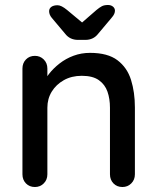

<svg xmlns="http://www.w3.org/2000/svg" viewBox="-20 -750 630 770"><path d="M341 -538Q412 -538 451 -508.5Q490 -479 505.5 -429.5Q521 -380 521 -319V-51Q521 -29 506.5 -14.5Q492 0 471 0Q449 0 435 -14.5Q421 -29 421 -51V-318Q421 -354 411 -382.5Q401 -411 376.5 -428.5Q352 -446 308 -446Q267 -446 236 -428.5Q205 -411 187.5 -382.5Q170 -354 170 -318V-51Q170 -29 155.5 -14.5Q141 0 120 0Q98 0 84 -14.5Q70 -29 70 -51V-475Q70 -497 84 -511.5Q98 -526 120 -526Q141 -526 155.5 -511.5Q170 -497 170 -475V-419L152 -409Q159 -431 176.5 -453.5Q194 -476 219 -495.5Q244 -515 275 -526.5Q306 -538 341 -538ZM293 -590Q260 -590 241 -615L188 -678Q177 -691 177 -705Q177 -716 186 -722.5Q195 -729 211 -729Q226 -729 249 -710L321 -650L299 -651L367 -710Q379 -720 388.5 -725Q398 -730 413 -730Q425 -730 433 -723.5Q441 -717 441 -707Q441 -701 438 -694Q435 -687 427 -678L374 -615Q355 -590 322 -590Z"/></svg>

Font: Quicksand SemiBold
Style: Regular
Weight: 600
Designer: Andrew Paglinawan
Foundry: Andrew Paglinawan
Version: Version 3.006